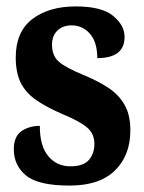

<svg xmlns="http://www.w3.org/2000/svg" viewBox="-20 -568 448 598"><path d="M197 10Q99 10 61 -21.5Q23 -53 23 -103Q23 -143 47 -159.5Q71 -176 104 -176Q104 -113 130.5 -81.5Q157 -50 199 -50Q240 -50 257 -70Q274 -90 274 -120Q274 -152 250.5 -171.5Q227 -191 176 -212Q127 -233 94 -255.5Q61 -278 45 -309.5Q29 -341 29 -389Q29 -469 80.5 -508.5Q132 -548 216 -548Q297 -548 332.5 -518.5Q368 -489 368 -453Q368 -387 283 -387Q283 -437 260 -463Q237 -489 203 -489Q176 -489 159 -473Q142 -457 142 -429Q142 -395 162.5 -376.5Q183 -358 241 -334Q285 -316 317.5 -294.5Q350 -273 368 -241.5Q386 -210 386 -162Q386 -84 338 -37Q290 10 197 10Z"/></svg>

Font: Noto Serif Khmer ExtraCondensed ExtraBold
Style: Regular
Weight: 800
Width: 2
Designer: Danh Hong and the Monotype Design Team
Foundry: Monotype Imaging Inc.
Version: Version 2.004; ttfautohint (v1.8.4.7-5d5b)